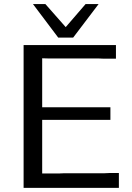

<svg xmlns="http://www.w3.org/2000/svg" viewBox="-20 -909 637 929"><path d="M94.2 0V-690.9H541V-625H483.9L459 -626H219.2L184.1 -627V-390.1H514.2V-329.1H184.1V-69.8H269L293 -70.8H486.8L508.8 -71.8H555.2V0ZM139.6 -889.2H199.7L297.9 -777.8L394 -889.2H457L334 -727.1H261.7Z"/></svg>

Font: CMU Sans Serif
Style: Medium
Weight: 500
Version: Version 0.7.0